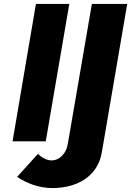

<svg xmlns="http://www.w3.org/2000/svg" viewBox="-20 -720 668 978"><path d="M173 64 67 181C114 212 176 238 247 238C370 238 479 180 499 54L628 -700H448L325 15C317 63 282 96 246 97C245 97 243 97 242 97C216 97 192 81 173 64ZM163 -700 44 0H213L333 -700Z"/></svg>

Font: Jost
Style: Bold Italic
Weight: 700
Italic angle: -5°
Version: Version 3.710